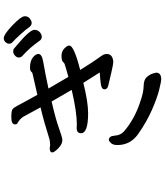

<svg xmlns="http://www.w3.org/2000/svg" viewBox="53 -896 893 1040"><g transform="rotate(-90 500.0 -376.5)"><path d="M588.9 49.8Q578.6 49.8 533.7 38.8Q488.8 27.8 423.3 -1Q357.9 -29.8 292 -76.2Q233.9 -118.2 233.9 -187Q233.9 -212.9 245.4 -223.4Q256.8 -233.9 260.7 -233.9Q282.7 -233.9 284.7 -202.9Q286.6 -171.9 306.6 -152.8Q376 -92.8 473.6 -62Q520 -45.9 553.5 -45.4Q586.9 -44.9 601.3 -29.1Q615.7 -13.2 620.8 2.9Q626 19 626 22Q626 49.8 588.9 49.8ZM820.8 -597.2Q806.6 -597.2 798.8 -608.9Q761.7 -662.1 716.8 -702.1Q708 -710 708 -722.2Q708 -732.9 718.5 -742.4Q729 -752 740.7 -752Q752 -752 756.8 -747.1Q761.7 -742.2 776.9 -730Q857.9 -662.1 857.9 -637.2Q857.9 -619.1 845.5 -608.2Q833 -597.2 820.8 -597.2ZM688 -210Q668.9 -210 624.5 -220.9Q580.1 -231.9 557.9 -236.6Q535.6 -241.2 535.6 -257.1Q535.6 -272.9 561.3 -276.9Q586.9 -280.8 627 -283.2L570.8 -372.1Q466.8 -346.2 405.8 -346.2Q297.9 -346.2 297.9 -384.8Q297.9 -408.2 326.7 -408.2L343.8 -407.2Q413.1 -407.2 532.7 -435.1L469.7 -543.9Q374 -522 324.5 -503.9Q274.9 -485.8 260.7 -485.8Q244.6 -485.8 228.8 -497.3Q212.9 -508.8 203.4 -521.5Q193.8 -534.2 193.8 -539.1Q193.8 -554.2 215.8 -554.2L233.9 -551.8Q254.9 -551.8 273.9 -558.1Q357.9 -585 438 -604L386.7 -698.2Q373 -717.8 355 -727.1Q345.7 -731 345.7 -742.2Q345.7 -762.2 383.8 -762.2Q418 -762.2 427 -756.1Q436 -750 447 -729Q458 -708 474.4 -678Q490.7 -647.9 505.9 -621.1L619.6 -647Q627 -647.9 631.3 -654.1Q635.7 -660.2 651.9 -661.1Q688 -661.1 707.5 -646Q727.1 -630.9 727.1 -615.2Q727.1 -597.2 687 -589.8Q618.7 -578.1 540 -561L603 -453.1Q668.9 -471.2 674.3 -474.1Q679.7 -477.1 685.8 -483.6Q691.9 -490.2 717.8 -490.2Q741.7 -490.2 757.3 -474.6Q772.9 -459 772.9 -448.2Q772.9 -422.9 640.6 -389.2Q685.1 -317.9 701.9 -294.9Q718.8 -272 722.9 -263.9Q727.1 -255.9 727.1 -245.1Q727.1 -214.8 688 -210ZM895 -651.9Q883.8 -651.9 874 -663.1Q862.8 -680.2 833.3 -712.6Q803.7 -745.1 793.2 -753.7Q782.7 -762.2 782.7 -773.9Q782.7 -784.2 791.3 -793.7Q799.8 -803.2 812 -803.2Q833 -803.2 882.3 -756.1Q931.6 -709 931.6 -689Q931.6 -667 911.6 -657.2Q904.8 -651.9 895 -651.9Z"/></g></svg>

Font: LXGW WenKai GB Screen
Style: Regular
Weight: 400
Designer: LXGW / Fontworks Inc.
Foundry: LXGW / Fontworks Inc.
Version: Version 1.321;February 19, 2024;FontCreator 14.0.0.2901 64-b